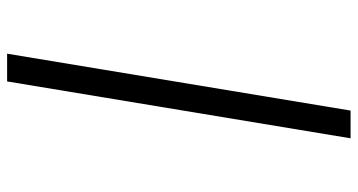

<svg xmlns="http://www.w3.org/2000/svg" viewBox="-253 -610 1006 540"><g transform="rotate(90 250.0 -340.0)"><path d="M131 143 291 -823H369L209 143Z"/></g></svg>

Font: Iosevka SS04 Oblique
Style: Regular
Weight: 400
Italic angle: -9°
Monospace: yes
Designer: Belleve Invis
Foundry: Belleve Invis
Version: Version 19.0.0; ttfautohint (v1.8.4)